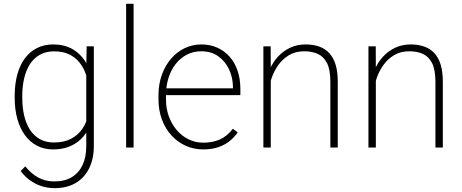

<svg xmlns="http://www.w3.org/2000/svg" viewBox="-20 -770 2410 1002"><path d="M432.1 -528.3H469.7V-8.3Q469.7 59.6 444.8 109.1Q419.9 158.7 374.3 185.3Q328.6 211.9 265.1 211.9Q229 211.9 196 201.2Q163.1 190.4 135.5 170.2Q107.9 149.9 87.9 122.6L111.8 98.1Q143.1 136.7 179.9 156.7Q216.8 176.8 263.2 176.8Q317.9 176.8 355 154.3Q392.1 131.8 411.1 90.6Q430.2 49.3 430.2 -7.3V-412.1ZM56.6 -259.3V-269.5Q56.6 -331.5 70.3 -381.1Q84 -430.7 109.9 -465.6Q135.7 -500.5 173.1 -519.3Q210.4 -538.1 257.8 -538.1Q302.2 -538.1 336.7 -524.2Q371.1 -510.3 396.7 -484.6Q422.4 -459 438.7 -424.6Q455.1 -390.1 463.4 -348.6V-166.5Q457 -129.9 441.4 -97.9Q425.8 -65.9 399.9 -41.7Q374 -17.6 338.4 -3.9Q302.7 9.8 256.8 9.8Q210 9.8 172.9 -9.8Q135.7 -29.3 109.9 -64.9Q84 -100.6 70.3 -149.9Q56.6 -199.2 56.6 -259.3ZM96.2 -269.5V-259.3Q96.2 -209 106.2 -166.5Q116.2 -124 136.5 -92.8Q156.7 -61.5 188 -43.9Q219.2 -26.4 260.7 -26.4Q314.5 -26.4 351.1 -45.9Q387.7 -65.4 409.7 -97.7Q431.6 -129.9 440.4 -168.9V-341.3Q435.1 -366.2 423.8 -394.3Q412.6 -422.4 392.3 -446.8Q372.1 -471.2 340.3 -486.6Q308.6 -502 261.7 -502Q219.7 -502 188.2 -484.4Q156.7 -466.8 136.5 -435.5Q116.2 -404.3 106.2 -361.8Q96.2 -319.3 96.2 -269.5Z M677.2 -750V0H638.2V-750Z M1041 9.8Q991.2 9.8 948.7 -9.5Q906.2 -28.8 874.5 -63.7Q842.8 -98.6 825 -146.5Q807.1 -194.3 807.1 -251.5V-272.9Q807.1 -332 825 -380.6Q842.8 -429.2 873.5 -464.6Q904.3 -500 944.6 -519Q984.9 -538.1 1030.8 -538.1Q1077.1 -538.1 1114.7 -521Q1152.3 -503.9 1179.2 -473.1Q1206.1 -442.4 1220.2 -399.9Q1234.4 -357.4 1234.4 -306.2V-273.4H831.5V-309.1H1195.8V-315.4Q1195.3 -365.2 1175.5 -407.7Q1155.8 -450.2 1119.1 -476.3Q1082.5 -502.4 1030.8 -502.4Q989.3 -502.4 955.3 -484.9Q921.4 -467.3 897 -436.3Q872.6 -405.3 859.4 -363.5Q846.2 -321.8 846.2 -272.9V-251.5Q846.2 -204.6 860.8 -163.6Q875.5 -122.6 901.9 -91.6Q928.2 -60.5 963.9 -43Q999.5 -25.4 1042 -25.4Q1087.9 -25.4 1126 -41.5Q1164.1 -57.6 1195.3 -98.1L1220.7 -79.1Q1203.1 -53.7 1178.2 -33.7Q1153.3 -13.7 1119.4 -2Q1085.4 9.8 1041 9.8Z M1393.1 -415.5V0H1354.5V-528.3H1392.6ZM1385.7 -304.7 1366.7 -327.1Q1371.1 -369.1 1387.5 -407.2Q1403.8 -445.3 1430.9 -474.6Q1458 -503.9 1494.4 -521Q1530.8 -538.1 1574.7 -538.1Q1614.3 -538.1 1645.5 -527.1Q1676.8 -516.1 1698.5 -492.7Q1720.2 -469.2 1731.4 -432.4Q1742.7 -395.5 1742.7 -342.8V0H1704.1V-342.8Q1704.1 -405.3 1687 -439.7Q1669.9 -474.1 1639.4 -488.3Q1608.9 -502.4 1568.4 -502.4Q1521.5 -502.4 1487.5 -481.7Q1453.6 -460.9 1431.6 -429.4Q1409.7 -397.9 1398.2 -364.3Q1386.7 -330.6 1385.7 -304.7Z M1941.4 -415.5V0H1902.8V-528.3H1940.9ZM1934.1 -304.7 1915 -327.1Q1919.4 -369.1 1935.8 -407.2Q1952.1 -445.3 1979.2 -474.6Q2006.3 -503.9 2042.7 -521Q2079.1 -538.1 2123 -538.1Q2162.6 -538.1 2193.8 -527.1Q2225.1 -516.1 2246.8 -492.7Q2268.6 -469.2 2279.8 -432.4Q2291 -395.5 2291 -342.8V0H2252.4V-342.8Q2252.4 -405.3 2235.4 -439.7Q2218.3 -474.1 2187.7 -488.3Q2157.2 -502.4 2116.7 -502.4Q2069.8 -502.4 2035.9 -481.7Q2002 -460.9 1980 -429.4Q1958 -397.9 1946.5 -364.3Q1935.1 -330.6 1934.1 -304.7Z"/></svg>

Font: Roboto ExtraLight
Style: Regular
Weight: 250
Designer: Christian Robertson
Foundry: Google
Version: Version 3.009; 2024